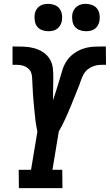

<svg xmlns="http://www.w3.org/2000/svg" viewBox="-20 -976 570 996"><path d="M78 0 77 -95H141L174 -294Q167 -324 163.5 -355Q160 -386 157 -417.5Q154 -449 151.5 -480.5Q149 -512 148 -544V-546Q147 -559 146.5 -573.5Q146 -588 141 -600.5Q136 -613 125.5 -621.5Q115 -630 102 -634.5Q89 -639 75 -639.5Q61 -640 47 -640H45V-735H49Q76 -735 103.5 -734Q131 -733 157 -726Q183 -719 204.5 -704.5Q226 -690 239 -668Q252 -646 254.5 -619Q257 -592 256.5 -565Q256 -538 255.5 -510.5Q255 -483 255 -456Q264 -482 272 -508Q280 -534 288 -560Q296 -586 303.5 -612Q311 -638 327 -661.5Q343 -685 367.5 -701.5Q392 -718 418 -725.5Q444 -733 470.5 -734Q497 -735 523 -735H529L530 -640H528Q514 -640 499 -639.5Q484 -639 470 -634.5Q456 -630 442.5 -621.5Q429 -613 420 -600.5Q411 -588 405.5 -573.5Q400 -559 395 -546V-544Q382 -512 369.5 -480.5Q357 -449 344 -417.5Q331 -386 316.5 -355Q302 -324 285 -294L252 -95H303L304 0ZM426 -814Q409 -814 393 -820Q377 -826 367.5 -838.5Q358 -851 355.5 -868Q353 -885 355 -902Q357 -914 363.5 -925Q370 -936 380.5 -943.5Q391 -951 402.5 -953.5Q414 -956 425 -956Q442 -956 458 -950Q474 -944 483.5 -931.5Q493 -919 496 -902Q499 -885 496 -868Q494 -856 488 -845Q482 -834 472 -826.5Q462 -819 450 -816.5Q438 -814 426 -814ZM231 -814Q214 -814 198 -820Q182 -826 172.5 -838.5Q163 -851 160.5 -868Q158 -885 160 -902Q162 -914 168 -925Q174 -936 184.5 -943.5Q195 -951 206.5 -953.5Q218 -956 230 -956Q247 -956 263 -950Q279 -944 288.5 -931.5Q298 -919 301 -902Q304 -885 301 -868Q299 -856 292.5 -845Q286 -834 276 -826.5Q266 -819 254 -816.5Q242 -814 231 -814Z"/></svg>

Font: Iosevka QP
Style: Bold Italic
Weight: 700
Italic angle: -9°
Designer: Belleve Invis
Foundry: Belleve Invis
Version: Version 20.0.0; ttfautohint (v1.8.4)